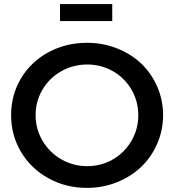

<svg xmlns="http://www.w3.org/2000/svg" viewBox="-20 -912 850 937"><path d="M34.2 -350.1Q34.2 -449.2 83 -530.3Q131.8 -611.3 216.8 -657.2Q301.8 -703.1 404.8 -703.1Q481.9 -703.1 550.8 -676Q619.6 -648.9 668.9 -602.1Q718.3 -555.2 747.1 -489.5Q775.9 -423.8 775.9 -350.1Q775.9 -276.4 747.1 -210.4Q718.3 -144.5 668.9 -97.4Q619.6 -50.3 550.8 -22.7Q481.9 4.9 404.8 4.9Q301.8 4.9 216.8 -41.7Q131.8 -88.4 83 -169.9Q34.2 -251.5 34.2 -350.1ZM405.8 -597.2Q337.4 -597.2 279.5 -564.7Q221.7 -532.2 187.7 -475.3Q153.8 -418.5 153.8 -350.1Q153.8 -281.7 188 -224.4Q222.2 -167 280 -134Q337.9 -101.1 405.8 -101.1Q473.6 -101.1 530.8 -134Q587.9 -167 621.3 -224.4Q654.8 -281.7 654.8 -350.1Q654.8 -418.5 621.3 -475.3Q587.9 -532.2 530.8 -564.7Q473.6 -597.2 405.8 -597.2ZM272.9 -809.1V-892.1H527.8V-809.1Z"/></svg>

Font: Trueno
Style: Rg
Weight: 400
Designer: Julieta Ulanovsky
Foundry: Julieta Ulanovsky
Version: Version 3.001b